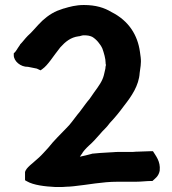

<svg xmlns="http://www.w3.org/2000/svg" viewBox="-20 -746 688 767"><path d="M35 -525C35 -502 62 -478 92 -479L127 -472L142 -465L149 -470C172 -486 192 -521 221 -557C241 -579 262 -597 294 -601H296C305 -603 308 -605 315 -605C331 -605 339 -603 348 -599C364 -590 381 -570 389 -552C395 -535 402 -512 402 -494V-491C403 -489 403 -489 403 -485C402 -481 401 -479 401 -472C399 -464 397 -454 395 -446C389 -422 375 -403 356 -377L338 -351C333 -345 327 -338 322 -331C310 -316 301 -301 290 -289C274 -269 261 -249 245 -234C221 -209 195 -184 173 -156C162 -144 147 -127 136 -117C109 -92 85 -77 80 -59V-26L87 -22C114 -6 161 -1 200 1H222C228 1 236 1 244 0C252 0 265 -1 274 -2C333 -8 388 -20 449 -20H522C544 -20 566 -23 583 -23H589C599 -33 613 -40 618 -64V-65C622 -102 601 -125 591 -142H582C563 -142 543 -140 525 -140H523C515 -139 508 -139 501 -139H453C447 -139 441 -139 432 -138L414 -137C390 -136 368 -134 347 -132L346 -131H345C329 -127 315 -123 299 -120C300 -122 304 -127 306 -130V-131H307C311 -140 323 -153 337 -166C350 -177 367 -196 380 -211C391 -225 405 -235 419 -255C439 -276 457 -298 476 -324C505 -361 535 -404 538 -455C540 -472 545 -493 542 -517C541 -524 540 -531 539 -539C530 -605 495 -663 425 -698C397 -715 363 -726 315 -726C283 -726 258 -719 235 -712H234L209 -703C180 -691 153 -669 134 -648C116 -629 107 -617 91 -603C80 -592 71 -579 60 -568V-567C47 -549 44 -540 35 -533Z"/></svg>

Font: Hussar Pisanka
Style: Bd
Weight: 700
Designer: Robert Jablonski
Foundry: Cannot Into Space Fonts
Version: Version 1.070